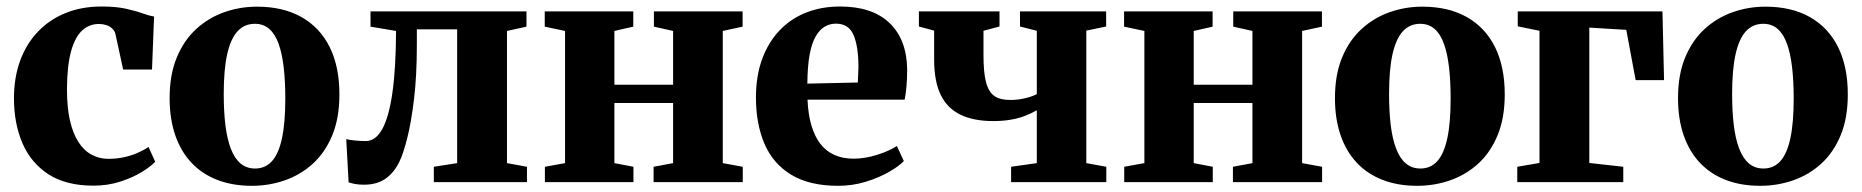

<svg xmlns="http://www.w3.org/2000/svg" viewBox="-20 -574 5866 605"><path d="M274.5 11Q188.5 11 133.2 -24.5Q78 -60 51 -122.2Q24 -184.5 24 -264Q24 -329.5 43.5 -382.8Q63 -436 99.5 -474.2Q136 -512.5 186.8 -533Q237.5 -553.5 300 -553.5Q344.5 -553.5 375.5 -546.8Q406.5 -540 428 -532.2Q449.5 -524.5 465.5 -522L459 -355H368L344 -466Q341.5 -477 333.5 -484.2Q325.5 -491.5 314.5 -495Q303.5 -498.5 292 -498.5Q262 -498.5 239.5 -478.5Q217 -458.5 204.2 -413.5Q191.5 -368.5 191 -293Q191 -236.5 200.2 -195.2Q209.5 -154 226.8 -127Q244 -100 268.2 -86.8Q292.5 -73.5 321.5 -73.5Q347 -73.5 370.2 -78.5Q393.5 -83.5 413.5 -92.2Q433.5 -101 448 -111L469 -64.5Q456 -50 427.2 -32.2Q398.5 -14.5 359.2 -1.8Q320 11 274.5 11Z M514.5 -265Q514.5 -338.5 537 -392.8Q559.5 -447 598.2 -482.5Q637 -518 686.5 -535.5Q736 -553 790 -553Q872 -553 930 -520.2Q988 -487.5 1018.8 -425.8Q1049.5 -364 1049.5 -276.5Q1049.5 -202 1027 -147.8Q1004.5 -93.5 965.8 -58.2Q927 -23 877.5 -5.8Q828 11.5 773.5 11.5Q713 11.5 665 -7Q617 -25.5 583.5 -61Q550 -96.5 532.2 -148Q514.5 -199.5 514.5 -265ZM784 -43Q816 -43 837 -66.2Q858 -89.5 868.5 -138.2Q879 -187 879 -263Q879 -318 874 -361.5Q869 -405 858 -435.8Q847 -466.5 828.5 -482.8Q810 -499 783 -499Q750.5 -499 728.8 -475.8Q707 -452.5 696 -403.8Q685 -355 685 -278Q685 -223.5 690.2 -180Q695.5 -136.5 707.2 -105.8Q719 -75 737.8 -59Q756.5 -43 784 -43Z M1127 8Q1111 8 1099 5.8Q1087 3.5 1078.5 0.5L1071 -135.5Q1081 -133 1099 -131.2Q1117 -129.5 1132.5 -129.5Q1163.5 -129.5 1184.5 -167.2Q1205.5 -205 1216.5 -282Q1227.5 -359 1228 -476.5L1147.5 -490V-538H1639V-490L1577.5 -476.5V-60L1640.5 -48.5V0H1347V-48.5L1420.5 -60V-481.5H1293.5V-433.5Q1293.5 -334.5 1284.5 -260.8Q1275.5 -187 1263 -137.8Q1250.5 -88.5 1238 -63.5Q1221.5 -29.5 1194.5 -10.8Q1167.5 8 1127 8Z M1697 0V-48.5L1760.5 -60V-476.5L1696.5 -490V-538H1975.5V-490L1916 -476.5V-307H2101V-476.5L2040.5 -490V-538H2320V-490L2257.5 -476.5V-60L2320.5 -48.5V0H2039.5V-48.5L2101 -60V-249.5H1916V-60L1976 -48.5V0Z M2621 11.5Q2530.5 11.5 2473 -23.5Q2415.5 -58.5 2388.8 -121.2Q2362 -184 2362 -266.5Q2362 -334 2381.2 -387Q2400.5 -440 2435.5 -477.2Q2470.5 -514.5 2519.2 -534Q2568 -553.5 2627 -553.5Q2728 -553.5 2782.2 -502.2Q2836.5 -451 2838.5 -357.5Q2838.5 -324 2836.2 -300Q2834 -276 2830.5 -260H2524.5Q2526.5 -213.5 2536.8 -178.8Q2547 -144 2565 -120.8Q2583 -97.5 2609.2 -85.8Q2635.5 -74 2669.5 -74Q2706 -74 2745 -86.5Q2784 -99 2806 -114L2828 -66.5Q2813 -50.5 2781.2 -32.2Q2749.5 -14 2707.8 -1.2Q2666 11.5 2621 11.5ZM2524 -310.5 2683 -314Q2683.5 -326 2684 -338Q2684.5 -350 2685 -362.5Q2685 -427 2669.8 -463.2Q2654.5 -499.5 2614 -499.5Q2595 -499.5 2579 -490.2Q2563 -481 2550.5 -459.8Q2538 -438.5 2531.2 -402Q2524.5 -365.5 2524 -310.5Z M3166 0V-48.5L3247 -60V-226.5Q3230.5 -217 3210 -209Q3189.5 -201 3164.8 -196.8Q3140 -192.5 3110 -192.5Q3048 -192.5 3006.5 -212.5Q2965 -232.5 2944.2 -275.2Q2923.5 -318 2923.5 -386V-477.5L2875.5 -490.5V-538H3129.5V-490.5L3079 -477V-399.5Q3079 -345 3087.2 -314.2Q3095.5 -283.5 3113.8 -271.2Q3132 -259 3163 -259Q3188.5 -259 3211.5 -264.8Q3234.5 -270.5 3247 -277.5V-477L3194 -490.5V-538H3465.5V-490.5L3403 -477.5V-60L3466 -48.5V0Z M3522.5 0V-48.5L3586 -60V-476.5L3522 -490V-538H3801V-490L3741.5 -476.5V-307H3926.5V-476.5L3866 -490V-538H4145.5V-490L4083 -476.5V-60L4146 -48.5V0H3865V-48.5L3926.5 -60V-249.5H3741.5V-60L3801.5 -48.5V0Z M4186.5 -265Q4186.5 -338.5 4209 -392.8Q4231.5 -447 4270.2 -482.5Q4309 -518 4358.5 -535.5Q4408 -553 4462 -553Q4544 -553 4602 -520.2Q4660 -487.5 4690.8 -425.8Q4721.5 -364 4721.5 -276.5Q4721.5 -202 4699 -147.8Q4676.5 -93.5 4637.8 -58.2Q4599 -23 4549.5 -5.8Q4500 11.5 4445.5 11.5Q4385 11.5 4337 -7Q4289 -25.5 4255.5 -61Q4222 -96.5 4204.2 -148Q4186.5 -199.5 4186.5 -265ZM4456 -43Q4488 -43 4509 -66.2Q4530 -89.5 4540.5 -138.2Q4551 -187 4551 -263Q4551 -318 4546 -361.5Q4541 -405 4530 -435.8Q4519 -466.5 4500.5 -482.8Q4482 -499 4455 -499Q4422.5 -499 4400.8 -475.8Q4379 -452.5 4368 -403.8Q4357 -355 4357 -278Q4357 -223.5 4362.2 -180Q4367.5 -136.5 4379.2 -105.8Q4391 -75 4409.8 -59Q4428.5 -43 4456 -43Z M4761 0V-48.5L4831 -60.5V-477L4762.5 -491V-538H5218.5L5223.5 -321.5H5134L5104.5 -480L4988 -487V-60.5L5095 -48.5V0Z M5267.5 -265Q5267.5 -338.5 5290 -392.8Q5312.5 -447 5351.2 -482.5Q5390 -518 5439.5 -535.5Q5489 -553 5543 -553Q5625 -553 5683 -520.2Q5741 -487.5 5771.8 -425.8Q5802.5 -364 5802.5 -276.5Q5802.5 -202 5780 -147.8Q5757.5 -93.5 5718.8 -58.2Q5680 -23 5630.5 -5.8Q5581 11.5 5526.5 11.5Q5466 11.5 5418 -7Q5370 -25.5 5336.5 -61Q5303 -96.5 5285.2 -148Q5267.5 -199.5 5267.5 -265ZM5537 -43Q5569 -43 5590 -66.2Q5611 -89.5 5621.5 -138.2Q5632 -187 5632 -263Q5632 -318 5627 -361.5Q5622 -405 5611 -435.8Q5600 -466.5 5581.5 -482.8Q5563 -499 5536 -499Q5503.5 -499 5481.8 -475.8Q5460 -452.5 5449 -403.8Q5438 -355 5438 -278Q5438 -223.5 5443.2 -180Q5448.5 -136.5 5460.2 -105.8Q5472 -75 5490.8 -59Q5509.5 -43 5537 -43Z"/></svg>

Font: Merriweather 60pt ExtraBold
Style: Regular
Weight: 800
Version: Version 2.100